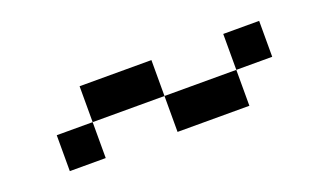

<svg xmlns="http://www.w3.org/2000/svg" viewBox="-38 -814 1076 628"><g transform="rotate(-20 500.0 -500.0)"><path d="M125 -500V-375H250V-625H500V-375H750V-625H875V-500Z"/></g></svg>

Font: Picon
Style: Regular
Weight: 400
Designer: yne
Foundry: yne
Version: Version 21.02.27; git-deadbeef-release